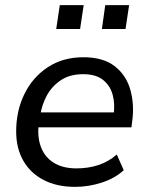

<svg xmlns="http://www.w3.org/2000/svg" viewBox="-20 -719 575 748"><path d="M272 9Q202 9 150.5 -17.5Q99 -44 71 -92.5Q43 -141 43 -207Q43 -287 75 -352.5Q107 -418 166 -457Q225 -496 305 -496Q382 -496 427 -461Q472 -426 488 -368.5Q504 -311 495 -246L492 -223H114L122 -281H440L422 -267Q429 -313 419 -349.5Q409 -386 381 -408Q353 -430 304 -430Q252 -430 217 -406.5Q182 -383 162.5 -347Q143 -311 137 -270L132 -245Q124 -190 138.5 -149Q153 -108 188.5 -85.5Q224 -63 278 -63Q324 -63 363.5 -76Q403 -89 435 -117L462 -56Q429 -25 377.5 -8Q326 9 272 9ZM377 -606 390 -699H483L469 -606ZM199 -606 213 -699H306L292 -606Z"/></svg>

Font: Nunito Sans 12pt Medium
Style: Italic
Weight: 500
Italic angle: -9°
Designer: Vernon Adams
Foundry: Vernon Adams
Version: Version 3.101;gftools[0.9.27]